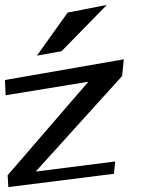

<svg xmlns="http://www.w3.org/2000/svg" viewBox="-110 -720 584 780"><path d="M353 -14 358 -64 35 -23 386 -411 393 -479 -90 -395 -87 -333 249 -388 -79 -8 -76 40ZM324 -700 165 -669 40 -494 140 -512Z"/></svg>

Font: Gamestation Warped
Style: Regular
Weight: 400
Designer: Jonas Hecksher
Foundry: Jonas Hecksher, Playtypeª, e-types AS
Version: Version 1.003